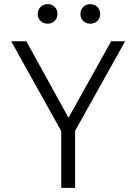

<svg xmlns="http://www.w3.org/2000/svg" viewBox="-20 -903 655 923"><path d="M581.5 -704.6 341 -273.8V0H274.4V-272.8L33.8 -704.6H106.7L309.2 -336.9L514.4 -704.6ZM161.5 -835.4Q161.5 -856.4 175.1 -869.7Q188.7 -883.1 209.7 -883.1Q229.2 -883.1 242.8 -869.7Q256.4 -856.4 256.4 -835.4Q256.4 -815.4 242.8 -802.3Q229.2 -789.2 209.7 -789.2Q188.7 -789.2 175.1 -802.3Q161.5 -815.4 161.5 -835.4ZM366.7 -835.4Q366.7 -856.4 380 -869.7Q393.3 -883.1 413.3 -883.1Q434.4 -883.1 447.9 -869.7Q461.5 -856.4 461.5 -835.4Q461.5 -815.4 447.9 -802.3Q434.4 -789.2 413.3 -789.2Q393.3 -789.2 380 -802.3Q366.7 -815.4 366.7 -835.4Z"/></svg>

Font: Fira Code Fixed Light
Style: Regular
Weight: 300
Monospace: yes
Designer: Carrois Corporate, Edenspiekermann AG, Nikita Prokopov
Foundry: Carrois Corporate, Edenspiekermann AG, Nikita Prokopov
Version: Version 5.002